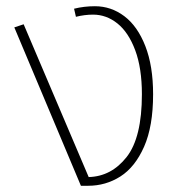

<svg xmlns="http://www.w3.org/2000/svg" viewBox="-20 -588 590 617"><path d="M472 -285Q472 -182 443 -116.5Q414 -51 367 -21Q320 9 263 9H240L26 -500L56 -510L265 -19Q338 -21 387 -83.5Q436 -146 436 -285Q436 -369 414.5 -426.5Q393 -484 357.5 -512.5Q322 -541 279 -541Q252 -541 224 -534L218 -560Q250 -568 285 -568Q337 -568 379.5 -536Q422 -504 447 -440Q472 -376 472 -285Z"/></svg>

Font: FiraGO UltraLight
Style: Regular
Weight: 200
Designer: bBox Type
Foundry: bBox Type GmbH
Version: Version 1.001